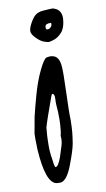

<svg xmlns="http://www.w3.org/2000/svg" viewBox="-50 -500 399 726"><g transform="rotate(-5 149.5 -137.5)"><path d="M74.2 59.6Q68.4 10.7 68.4 -1L74.2 -64.5Q78.1 -92.8 87.9 -145.5Q97.7 -198.2 113.3 -239.3Q128.9 -280.3 138.7 -284.2Q150.4 -288.1 160.2 -287.1Q187.5 -285.2 193.4 -245.1Q197.3 -225.6 201.2 -147.5Q205.1 -69.3 209 -41Q210.9 -12.7 210.9 4.9Q210.9 22.5 209 47.9Q207 73.2 191.4 127.9Q175.8 184.6 152.3 191.4Q146.5 192.4 142.6 192.4Q138.7 192.4 134.8 192.4Q93.8 188.5 74.2 59.6ZM166 52.7Q168 43.9 168 34.2Q168 24.4 166 15.6Q168 6.8 168 -3.9V-28.3Q168 -42 164.1 -75.2Q158.2 -108.4 158.2 -123Q158.2 -135.7 154.3 -141.6Q150.4 -147.5 146.5 -143.6Q144.5 -139.6 138.7 -116.2Q132.8 -92.8 125 -63.5Q117.2 -32.2 115.2 -20.5V3.9Q115.2 15.6 117.2 43.9Q119.1 73.2 127 102.5Q132.8 131.8 136.7 131.8Q146.5 131.8 156.2 96.7ZM191.4 -462.9Q213.9 -453.1 213.9 -421.4Q213.9 -389.6 201.2 -372.6Q188.5 -355.5 172.9 -348.6Q157.2 -341.8 151.4 -341.8Q145.5 -341.8 132.8 -345.2Q120.1 -348.6 103 -363.3Q85.9 -377.9 85.9 -390.6Q85.9 -403.3 96.2 -424.8Q106.4 -446.3 117.7 -453.1Q128.9 -460 142.6 -461.9Q156.2 -463.9 164.6 -465.3Q172.9 -466.8 177.2 -466.8Q181.6 -466.8 191.4 -462.9ZM166 -413.1Q145.5 -412.1 145 -400.9Q144.5 -389.6 150.9 -389.6Q157.2 -389.6 162.6 -395Q168 -400.4 168 -406.7Q168 -413.1 166 -413.1Z"/></g></svg>

Font: Drukaatie burti
Style: Light
Weight: 300
Version: Version 0.14